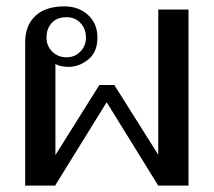

<svg xmlns="http://www.w3.org/2000/svg" viewBox="-20 -583 673 603"><path d="M59 -449Q59 -503 91 -533Q123 -563 182 -563Q227 -563 256.5 -536Q286 -509 286 -465Q286 -419 257 -396Q228 -373 196 -373Q169 -373 154 -382V-96L292 -316H339L477 -97V-553H572V0H477L315 -262L153 0H59ZM250 -465Q250 -492 233 -510.5Q216 -529 189 -529Q159 -529 142.5 -511Q126 -493 126 -465Q126 -439 144 -421Q162 -403 189 -403Q215 -403 232.5 -421Q250 -439 250 -465Z"/></svg>

Font: TavirajRegular
Style: Regular
Weight: 400
Designer: Katatrad Team
Foundry: CadsonDemak
Version: Version 1.000